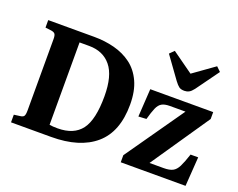

<svg xmlns="http://www.w3.org/2000/svg" viewBox="-124 -1029 1553 1253"><g transform="rotate(20 652.5 -402.0)"><path d="M49 0V-53L93 -59Q111 -61 117.5 -71Q124 -81 124 -111V-606Q124 -631 117 -640.5Q110 -650 90 -653L49 -658V-710H369Q443 -710 510 -692.5Q577 -675 628.5 -636.5Q680 -598 710 -533Q740 -468 740 -374Q740 -185 632.5 -92.5Q525 0 327 0ZM347 -67Q460 -67 512 -136Q564 -205 564 -368Q564 -510 509.5 -576.5Q455 -643 358 -643H291V-71Q313 -67 347 -67ZM811 0V-49L1095 -455H987Q951 -455 931 -443.5Q911 -432 898.5 -403Q886 -374 872 -323L817 -320L829 -514H1266V-466L989 -60H1087Q1127 -60 1149.5 -71.5Q1172 -83 1187.5 -114Q1203 -145 1222 -203H1275L1261 0ZM1041 -580Q1017 -580 1004 -589.5Q991 -599 973 -623L864 -774L894 -804L1041 -699L1188 -804L1218 -775L1103 -616Q1087 -595 1072.5 -587.5Q1058 -580 1041 -580Z"/></g></svg>

Font: Literata 36pt
Style: Bold
Weight: 700
Designer: Latin by Veronika Burian and Jose Scaglione. Greek by Irene Vlachou. Cyrillic by Vera Evstafieva.
Foundry: TypeTogether
Version: Version 3.002